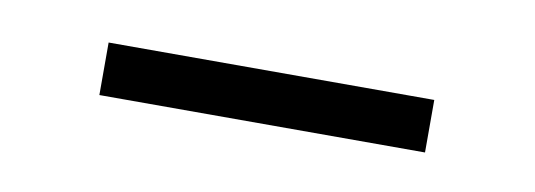

<svg xmlns="http://www.w3.org/2000/svg" viewBox="-24 -688 426 153"><g transform="rotate(10 189.0 -611.0)"><path d="M57 -589V-631.5H320.5V-589Z"/></g></svg>

Font: Anek Gurmukhi Light
Style: Regular
Weight: 300
Designer: Sarang Kulkarni (Gurmukhi), Yesha Goshar (Latin)
Foundry: Ek Type
Version: Version 1.003